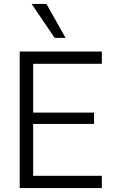

<svg xmlns="http://www.w3.org/2000/svg" viewBox="-20 -964 610 984"><path d="M81 -700H502V-637H150V-387H462V-329H150V-63H502V0H81ZM142 -944H218L316 -770H260Z"/></svg>

Font: Lopes Sans Light
Style: Regular
Weight: 300
Designer: Gabriel Lam, Diego Maldonado
Foundry: TypeRant, Foresti Design
Version: Version 4.000